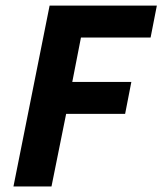

<svg xmlns="http://www.w3.org/2000/svg" viewBox="-20 -672 585 692"><path d="M28.5 0 158.8 -651.8H545.3L522.8 -536.8H271.8L240.5 -376.7H453.4L431 -261.7H218.4L165.6 0Z"/></svg>

Font: Source Sans 3 VF
Style: Italic
Weight: 200
Italic angle: -11°
Designer: Paul D. Hunt
Foundry: Adobe Systems Incorporated
Version: Version 3.042;hotconv 1.0.118;makeotfexe 2.5.65603